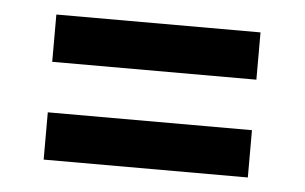

<svg xmlns="http://www.w3.org/2000/svg" viewBox="-32 -518 565 356"><g transform="rotate(5 250.0 -340.0)"><path d="M60 -387V-475H440V-387ZM60 -205V-293H440V-205Z"/></g></svg>

Font: Iosevka Curly Semibold
Style: Regular
Weight: 600
Monospace: yes
Designer: Belleve Invis
Foundry: Belleve Invis
Version: Version 22.1.2; ttfautohint (v1.8.4)